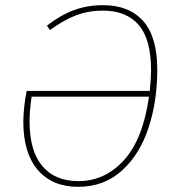

<svg xmlns="http://www.w3.org/2000/svg" viewBox="-20 -711 686 741"><path d="M587 -442Q587 -321 553.5 -218.5Q520 -116 451 -53Q382 10 281 10Q182 10 126 -55Q70 -120 70 -241Q70 -268 74 -303Q78 -338 83 -360H558Q563 -408 563 -440Q563 -559 515.5 -614.5Q468 -670 377 -670Q322 -670 274 -652Q226 -634 173 -595L161 -612Q214 -653 265.5 -672Q317 -691 378 -691Q478 -691 532.5 -630Q587 -569 587 -442ZM555 -338H102Q94 -282 94 -243Q94 -129 143 -70.5Q192 -12 282 -12Q385 -12 458.5 -93Q532 -174 555 -338Z"/></svg>

Font: Fira Sans Thin
Style: Italic
Weight: 250
Italic angle: -8°
Designer: Carrois Corporate & Edenspiekermann AG
Foundry: Carrois Corporate GbR & Edenspiekermann AG
Version: Version 4.203